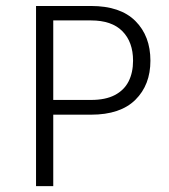

<svg xmlns="http://www.w3.org/2000/svg" viewBox="-20 -638 580 658"><path d="M162.5 0H103.5V-617.5H292Q392.5 -617.5 444 -566Q495.5 -514.5 495.5 -430Q495.5 -347 444 -296Q392.5 -245 292 -245H162.5ZM292 -295.5Q341.5 -295.5 373.5 -312.2Q405.5 -329 420.8 -359.2Q436 -389.5 436 -430Q436 -494 399.5 -531Q363 -568 292 -568H162.5V-295.5Z"/></svg>

Font: Betina Sans Light
Style: Regular
Weight: 300
Designer: Jonathan Pinhorn (font) & Cristiano Sobral (main changes)
Version: Version 2.001;October 6, 2020;FontCreator 13.0.0.2681 64-bit